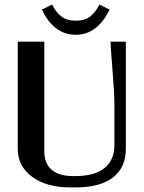

<svg xmlns="http://www.w3.org/2000/svg" viewBox="-20 -816 631 844"><path d="M461.9 -773.9Q407.7 -663.1 313 -663.1Q216.8 -663.1 164.1 -773.9L209 -795.9Q225.6 -762.7 249.5 -743.9Q273.4 -725.1 313 -725.1Q354 -725.1 377.7 -744.4Q401.4 -763.7 417 -795.9ZM58.1 -632.8H174.8V-149.9Q174.8 -97.7 207 -69.8Q239.3 -42 299.8 -42H312Q395 -42 439 -76.9Q482.9 -111.8 482.9 -178.2V-358.9Q482.9 -405.8 474.4 -509.5Q465.8 -613.3 465.8 -632.8H533.2V-162.1Q533.2 -79.6 476.6 -35.9Q419.9 7.8 312 7.8H288.1Q184.6 7.8 121.3 -38.8Q58.1 -85.4 58.1 -162.1Z"/></svg>

Font: Resagokr
Style: Bold
Weight: 600
Designer: gluk
Foundry: gluk
Version: Version 0.95